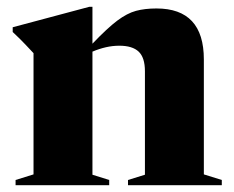

<svg xmlns="http://www.w3.org/2000/svg" viewBox="-20 -547 690 567"><path d="M358 -15.5 408 -31V-336.5Q408 -377 389.5 -394.5Q371 -412 332.5 -412Q312.5 -412 292.8 -407.5Q273 -403 253 -394.5V-31L302.5 -15.5V0H26V-15.5L79 -32V-390Q70.5 -399 55 -415.5Q39.5 -432 17.5 -452.5V-466.5L244 -527H253V-418Q297 -464 326.2 -486Q355.5 -508 381.8 -515Q408 -522 442 -522Q582 -522 582 -371.5V-32L635 -15.5V0H358Z"/></svg>

Font: Newsreader 72pt
Style: Bold
Weight: 700
Designer: Hugues Gentile
Foundry: Production Type
Version: Version 1.003; ttfautohint (v1.8.3)